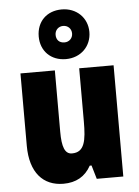

<svg xmlns="http://www.w3.org/2000/svg" viewBox="-58 -896 687 951"><g transform="rotate(-5 285.5 -420.5)"><path d="M285 -604C359 -604 412 -657 412 -728C412 -799 358 -851 285 -851C210 -851 160 -801 160 -727C160 -655 210 -604 285 -604ZM285 -687C258 -687 244 -704 244 -728C244 -752 262 -769 285 -769C308 -769 326 -752 326 -728C326 -704 308 -687 285 -687ZM517 -553H346V-289C346 -194 337 -136 274 -136C238 -136 225 -174 225 -248V-553H54V-193C54 -60 118 10 219 10C281 10 327 -15 356 -68H365L385 0H517Z"/></g></svg>

Font: Noto Sans Devanagari Condensed Black
Style: Regular
Weight: 900
Width: 3
Designer: Jelle Bosma - Monotype Design Team
Foundry: Monotype Imaging Inc.
Version: Version 2.004